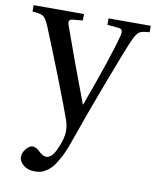

<svg xmlns="http://www.w3.org/2000/svg" viewBox="-88 -554 698 860"><g transform="rotate(10 261.5 -124.0)"><path d="M-4.9 -460.9V-490.2H224.1V-460.9L181.2 -457Q165.5 -455.6 162.8 -447.5Q160.2 -439.5 166 -425.8Q220.2 -272.5 289.1 -90.8H291Q378.9 -331.5 401.9 -421.9Q406.2 -437 403.3 -445.8Q400.4 -454.6 388.2 -456.1L335.9 -460.9V-490.2H527.8V-460.9Q491.7 -459 480 -450.2Q468.3 -441.4 454.1 -410.2Q430.7 -356.4 372.6 -202.6Q314.5 -48.8 269 82Q254.4 124.5 238.3 155.3Q222.2 186 208.7 202.4Q195.3 218.8 179.4 228.3Q163.6 237.8 152.3 240Q141.1 242.2 127 242.2Q97.2 242.2 77.1 225.6Q57.1 209 57.1 189.9Q57.1 168.9 71.8 151.4Q86.4 133.8 101.1 133.8Q115.2 133.8 130.9 147.9Q151.9 168.9 168 168.9Q192.9 168.9 211.9 127Q235.8 76.2 235.8 42Q235.8 16.1 228 -6.8Q210.4 -58.1 159.4 -188.2Q108.4 -318.4 70.8 -409.2Q57.1 -441.9 44.2 -450.7Q31.2 -459.5 -4.9 -460.9Z"/></g></svg>

Font: Heuristica
Style: Regular
Weight: 400
Version: Version 1.0.2